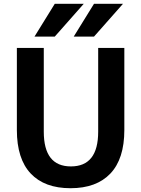

<svg xmlns="http://www.w3.org/2000/svg" viewBox="-20 -983 745 1013"><path d="M476 -963H629L476 -790H369ZM269 -963H422L269 -790H162ZM211 -730V-288Q211 -105 354 -105Q498 -105 498 -288V-730H636V-297Q636 -145 562.5 -67.5Q489 10 352 10Q215 10 142 -67.5Q69 -145 69 -297V-730Z"/></svg>

Font: Mplus 1p Bold
Style: Bold
Weight: 700
Version: Version 1.061